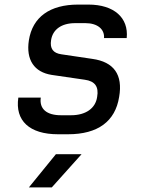

<svg xmlns="http://www.w3.org/2000/svg" viewBox="-20 -578 640 838"><path d="M233 8H277C407 8 483 -48 500 -155C517 -252 477 -308 383 -321L248 -341C212 -346 197 -366 203 -403C210 -449 248 -477 308 -477H353C406 -477 437 -450 434 -412H533C542 -501 477 -558 366 -558H321C198 -558 122 -504 106 -402C93 -317 129 -263 206 -251L350 -230C394 -224 412 -200 404 -155C397 -105 354 -75 290 -75H246C183 -75 151 -103 158 -152H60C45 -51 109 8 233 8ZM106 240H206L336 95H224Z"/></svg>

Font: JetBrains Mono Medium
Style: Italic
Weight: 436
Italic angle: -9°
Monospace: yes
Designer: Philipp Nurullin, Konstantin Bulenkov
Foundry: JetBrains
Version: Version 2.305